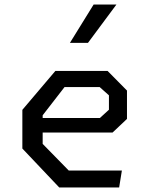

<svg xmlns="http://www.w3.org/2000/svg" viewBox="-20 -826 660 846"><path d="M367.5 -637 493 -806H392.5L288 -637ZM241 0H505L517 -74.5H283L168 -192V-242H476L539.5 -302V-427L454 -513.5H224L78.5 -342V-171.5ZM264.5 -442.5H419L460 -406V-342.5L420 -306H168V-318Z"/></svg>

Font: FontWithASyntaxHighlighterNightOwl
Style: Regular
Weight: 400
Designer: Riley Cran & the Lettermatic Team
Foundry: Lettermatic
Version: Version 1.000 (FontWithASyntaxHighlighterNightOwl)